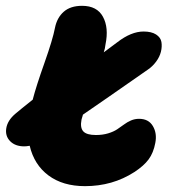

<svg xmlns="http://www.w3.org/2000/svg" viewBox="-37 -677 602 653"><path d="M45.9 -179.2Q14.6 -179.2 -2.7 -197Q-20 -214.8 -15.6 -241.2Q-11.2 -267.6 15.1 -290Q28.8 -301.8 74.2 -337.9Q85.9 -383.3 114.3 -463.4Q142.6 -543.5 149.9 -582Q156.7 -616.7 179.7 -637Q202.6 -657.2 242.2 -657.2Q293 -657.2 313.2 -619.9Q333.5 -582.5 321.8 -525.9Q320.3 -511.7 315.9 -499Q354 -527.3 361.8 -533.2Q409.2 -569.8 451.2 -569.8Q478 -569.8 493.7 -559.8Q509.3 -549.8 512 -534.2Q514.6 -518.6 510.3 -501Q505.9 -483.4 493.9 -467.3Q481.9 -451.2 466.8 -440.9Q316.4 -335.9 245.1 -287.1Q244.6 -284.7 243.4 -281Q242.2 -277.3 241.5 -274.7Q240.7 -272 240.2 -270Q234.9 -242.7 246.3 -230.2Q257.8 -217.8 289.1 -217.8Q312 -217.8 330.6 -223.4Q349.1 -229 361.3 -237.1Q373.5 -245.1 384.5 -253.4Q395.5 -261.7 408.4 -267.3Q421.4 -272.9 436 -272.9Q468.3 -272.9 482.9 -248.3Q497.6 -223.6 491.2 -190.9Q484.9 -157.2 468.5 -135Q452.1 -112.8 419.9 -91.8Q345.7 -43.9 252 -43.9Q176.8 -43.9 127.9 -80.3Q79.1 -116.7 64 -181.2Q52.2 -179.2 45.9 -179.2Z"/></svg>

Font: Shantell Sans Irregular
Style: Italic
Weight: 800
Italic angle: -11.31°
Designer: Stephen Nixon, Anya Danilova, Shantell Martin
Foundry: Arrow Type
Version: Version 1.006;[9816181b4]